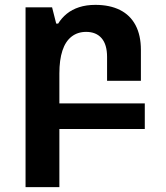

<svg xmlns="http://www.w3.org/2000/svg" viewBox="-20 -530 681 789"><path d="M85 239V-500H194L211 -433H219Q233 -456 254.5 -473.5Q276 -491 305.5 -500.5Q335 -510 372 -510Q431 -510 473 -489Q515 -468 537 -426.5Q559 -385 559 -325V-198H420V-296Q420 -347 397.5 -373Q375 -399 334 -399Q299 -399 274 -379.5Q249 -360 236.5 -322Q224 -284 224 -228V239ZM148 -105H575V0H148Z"/></svg>

Font: Noto Sans Armenian
Style: Regular
Weight: 400
Designer: Monotype Design Team
Foundry: Monotype Imaging Inc.
Version: Version 2.007